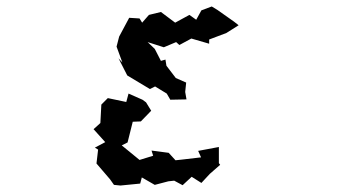

<svg xmlns="http://www.w3.org/2000/svg" viewBox="-20 -546 1040 593"><path d="M379 -491 348 -433 340 -402 358 -353 346 -366 373 -313 443 -271 459 -279 495 -257 506 -238 556 -239 552 -262 555 -291 523 -305 494 -343 491 -362 477 -358 458 -395 436 -416 486 -400 524 -416 534 -407 571 -427 626 -411V-424L679 -444L717 -468L703 -479L652 -515L634 -526L602 -514L586 -485L565 -500L521 -476L477 -509L440 -500L419 -476L411 -489ZM269 -147 305 -107 273 -90 283 -84 278 -41 320 8 332 25 352 27 413 21 418 2 458 25 500 14 518 12 544 26 572 0 602 19 628 -9 660 -37 656 -42V-92L592 -80L601 -60L541 -53L522 -51L501 -74L448 -81L453 -65L411 -52L356 -97L374 -106L390 -170L415 -171L447 -204L431 -230L420 -238L377 -257L370 -231L313 -243L293 -223L290 -166Z"/></svg>

Font: チョークS
Style: Regular
Weight: 400
Designer: [Stick] Fontworks Inc.
Foundry: [Stick] Fontworks Inc.
Version: Version 1.200;FEAKit 1.0